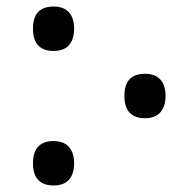

<svg xmlns="http://www.w3.org/2000/svg" viewBox="-20 -561 597 588"><path d="M361 -267Q361 -302 377 -318.5Q393 -335 424 -335Q455 -335 471 -317.5Q487 -300 487 -267Q487 -235 471 -217Q455 -199 424 -199Q393 -199 377 -216Q361 -233 361 -267ZM144 7Q113 7 97 -10Q81 -27 81 -61Q81 -95 97 -112Q113 -129 144 -129Q175 -129 191 -111Q207 -93 207 -61Q207 -29 191.5 -11Q176 7 144 7ZM144 -405Q113 -405 97 -422Q81 -439 81 -473Q81 -508 97 -524.5Q113 -541 144 -541Q175 -541 191 -523.5Q207 -506 207 -473Q207 -441 191.5 -423Q176 -405 144 -405Z"/></svg>

Font: Noto Serif Georgian
Style: Regular
Weight: 400
Designer: Monotype Design Team, Akaki Razmadze
Foundry: Google LLC
Version: Version 2.002